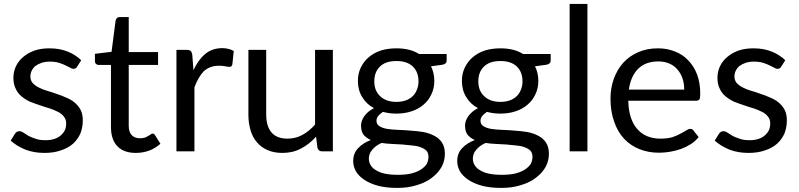

<svg xmlns="http://www.w3.org/2000/svg" viewBox="-20 -756 3989 959"><path d="M365.2 -422.9Q359.4 -412.1 346.7 -412.1Q339.8 -412.1 330.1 -418Q320.3 -422.9 306.6 -429.7Q293 -436.5 274.4 -442.4Q254.9 -448.2 228.5 -448.2Q206.1 -448.2 188.5 -442.4Q170.9 -436.5 157.2 -426.8Q144.5 -416 138.7 -403.3Q131.8 -389.6 131.8 -374Q131.8 -355.5 142.6 -341.8Q154.3 -329.1 172.9 -319.3Q191.4 -309.6 214.8 -302.7Q238.3 -295.9 262.7 -287.1Q287.1 -279.3 310.5 -268.6Q335 -258.8 352.5 -244.1Q371.1 -228.5 382.8 -207Q393.6 -185.5 393.6 -155.3Q393.6 -120.1 381.8 -89.8Q369.1 -60.5 344.7 -38.1Q320.3 -16.6 284.2 -4.9Q249 7.8 202.1 7.8Q149.4 7.8 106.4 -8.8Q63.5 -26.4 33.2 -53.7Q40 -64.5 54.7 -87.9Q58.6 -93.8 64.5 -97.7Q69.3 -100.6 78.1 -100.6Q86.9 -100.6 96.7 -93.8Q107.4 -86.9 121.1 -78.1Q135.7 -70.3 156.2 -63.5Q176.8 -55.7 207 -55.7Q233.4 -55.7 252.9 -62.5Q272.5 -69.3 285.2 -81.1Q297.9 -92.8 304.7 -107.4Q310.5 -122.1 310.5 -139.6Q310.5 -160.2 298.8 -173.8Q288.1 -188.5 269.5 -197.3Q251 -207 227.5 -214.8Q203.1 -221.7 178.7 -230.5Q154.3 -238.3 129.9 -248Q106.4 -258.8 87.9 -274.4Q69.3 -289.1 58.6 -312.5Q46.9 -335 46.9 -367.2Q46.9 -396.5 58.6 -422.9Q71.3 -450.2 93.8 -469.7Q117.2 -490.2 150.4 -502.9Q183.6 -514.6 226.6 -514.6Q277.3 -514.6 316.4 -499Q356.4 -483.4 385.7 -455.1Q378.9 -444.3 365.2 -422.9Z M658.2 7.8Q598.6 7.8 566.4 -25.4Q534.2 -58.6 534.2 -122.1Q534.2 -225.6 534.2 -431.6Q518.6 -431.6 472.7 -431.6Q464.8 -431.6 460 -436.5Q454.1 -441.4 454.1 -451.2Q454.1 -462.9 454.1 -487.3Q474.6 -489.3 537.1 -497.1Q542 -537.1 557.6 -654.3Q559.6 -661.1 564.5 -666Q569.3 -670.9 578.1 -670.9Q592.8 -670.9 623 -670.9Q623 -627 623 -496.1Q660.2 -496.1 769.5 -496.1Q769.5 -480.5 769.5 -431.6Q733.4 -431.6 623 -431.6Q623 -356.4 623 -127.9Q623 -95.7 638.7 -80.1Q654.3 -65.4 678.7 -65.4Q692.4 -65.4 703.1 -68.4Q712.9 -72.3 720.7 -77.1Q728.5 -81.1 733.4 -85Q738.3 -88.9 742.2 -88.9Q750 -88.9 754.9 -80.1Q763.7 -66.4 781.2 -38.1Q757.8 -16.6 725.6 -3.9Q693.4 7.8 658.2 7.8Z M946.3 -405.3Q969.7 -457 1004.9 -486.3Q1040 -515.6 1090.8 -515.6Q1106.4 -515.6 1121.1 -511.7Q1135.7 -508.8 1147.5 -501Q1145.5 -478.5 1140.6 -434.6Q1137.7 -421.9 1126 -421.9Q1119.1 -421.9 1105.5 -424.8Q1091.8 -427.7 1075.2 -427.7Q1050.8 -427.7 1032.2 -420.9Q1013.7 -414.1 998 -400.4Q984.4 -386.7 972.7 -366.2Q960.9 -345.7 951.2 -320.3Q951.2 -212.9 951.2 0Q928.7 0 861.3 0Q861.3 -79.1 861.3 -316.4Q861.3 -364.3 861.3 -506.8Q874 -506.8 912.1 -506.8Q926.8 -506.8 932.6 -501Q938.5 -495.1 940.4 -482.4Q942.4 -456.1 946.3 -405.3Z M1642.6 -506.8Q1642.6 -379.9 1642.6 0Q1628.9 0 1588.9 0Q1570.3 0 1565.4 -18.6Q1562.5 -37.1 1558.6 -73.2Q1525.4 -36.1 1484.4 -14.6Q1443.4 7.8 1390.6 7.8Q1348.6 7.8 1317.4 -5.9Q1285.2 -19.5 1263.7 -44.9Q1242.2 -69.3 1231.4 -105.5Q1220.7 -140.6 1220.7 -183.6Q1220.7 -229.5 1220.7 -322.3Q1220.7 -368.2 1220.7 -506.8Q1243.2 -506.8 1309.6 -506.8Q1309.6 -425.8 1309.6 -183.6Q1309.6 -126 1335.9 -94.7Q1362.3 -63.5 1416 -63.5Q1456.1 -63.5 1490.2 -82Q1524.4 -100.6 1553.7 -133.8Q1553.7 -257.8 1553.7 -506.8Q1575.2 -506.8 1642.6 -506.8Z M1960 -247.1Q1987.3 -247.1 2007.8 -254.9Q2028.3 -262.7 2042 -276.4Q2055.7 -289.1 2062.5 -308.6Q2070.3 -327.1 2070.3 -349.6Q2070.3 -396.5 2042 -423.8Q2013.7 -451.2 1960 -451.2Q1906.2 -451.2 1877.9 -423.8Q1849.6 -396.5 1849.6 -349.6Q1849.6 -327.1 1856.4 -308.6Q1864.3 -289.1 1877.9 -276.4Q1891.6 -262.7 1912.1 -254.9Q1932.6 -247.1 1960 -247.1ZM2120.1 27.3Q2120.1 8.8 2110.4 -2.9Q2099.6 -13.7 2081.1 -20.5Q2063.5 -27.3 2040 -29.3Q2016.6 -32.2 1990.2 -34.2Q1964.8 -35.2 1937.5 -37.1Q1910.2 -38.1 1885.7 -42Q1857.4 -29.3 1839.8 -8.8Q1822.3 10.7 1822.3 37.1Q1822.3 53.7 1831.1 68.4Q1839.8 84 1857.4 93.8Q1875 105.5 1902.3 111.3Q1929.7 117.2 1966.8 117.2Q2002.9 117.2 2031.2 111.3Q2059.6 104.5 2079.1 92.8Q2099.6 80.1 2110.4 64.5Q2120.1 47.9 2120.1 27.3ZM2210.9 -486.3Q2210.9 -478.5 2210.9 -453.1Q2210.9 -436.5 2189.5 -432.6Q2170.9 -429.7 2132.8 -424.8Q2149.4 -391.6 2149.4 -351.6Q2149.4 -315.4 2134.8 -285.2Q2121.1 -254.9 2095.7 -233.4Q2071.3 -211.9 2036.1 -200.2Q2001 -188.5 1960 -188.5Q1924.8 -188.5 1892.6 -197.3Q1877 -186.5 1868.2 -175.8Q1860.4 -164.1 1860.4 -153.3Q1860.4 -134.8 1875 -126Q1889.6 -116.2 1913.1 -112.3Q1937.5 -108.4 1967.8 -107.4Q1999 -106.4 2031.2 -103.5Q2063.5 -101.6 2093.8 -96.7Q2125 -90.8 2148.4 -78.1Q2172.9 -66.4 2187.5 -43.9Q2202.1 -22.5 2202.1 12.7Q2202.1 45.9 2186.5 76.2Q2169.9 106.4 2139.6 129.9Q2109.4 154.3 2064.5 168Q2020.5 182.6 1964.8 182.6Q1909.2 182.6 1868.2 171.9Q1826.2 160.2 1798.8 141.6Q1771.5 123 1757.8 99.6Q1744.1 75.2 1744.1 48.8Q1744.1 10.7 1767.6 -14.6Q1791 -41 1832 -56.6Q1809.6 -66.4 1795.9 -83Q1783.2 -99.6 1783.2 -128.9Q1783.2 -139.6 1787.1 -151.4Q1791 -163.1 1798.8 -174.8Q1807.6 -186.5 1819.3 -197.3Q1831.1 -207 1847.7 -215.8Q1809.6 -236.3 1789.1 -271.5Q1767.6 -305.7 1767.6 -351.6Q1767.6 -388.7 1782.2 -418.9Q1796.9 -449.2 1822.3 -470.7Q1847.7 -492.2 1882.8 -503.9Q1918 -514.6 1960 -514.6Q1993.2 -514.6 2021.5 -507.8Q2049.8 -501 2073.2 -486.3Q2119.1 -486.3 2210.9 -486.3Z M2479.5 -247.1Q2506.8 -247.1 2527.3 -254.9Q2547.9 -262.7 2561.5 -276.4Q2575.2 -289.1 2582 -308.6Q2589.8 -327.1 2589.8 -349.6Q2589.8 -396.5 2561.5 -423.8Q2533.2 -451.2 2479.5 -451.2Q2425.8 -451.2 2397.5 -423.8Q2369.1 -396.5 2369.1 -349.6Q2369.1 -327.1 2376 -308.6Q2383.8 -289.1 2397.5 -276.4Q2411.1 -262.7 2431.6 -254.9Q2452.1 -247.1 2479.5 -247.1ZM2639.6 27.3Q2639.6 8.8 2629.9 -2.9Q2619.1 -13.7 2600.6 -20.5Q2583 -27.3 2559.6 -29.3Q2536.1 -32.2 2509.8 -34.2Q2484.4 -35.2 2457 -37.1Q2429.7 -38.1 2405.3 -42Q2377 -29.3 2359.4 -8.8Q2341.8 10.7 2341.8 37.1Q2341.8 53.7 2350.6 68.4Q2359.4 84 2377 93.8Q2394.5 105.5 2421.9 111.3Q2449.2 117.2 2486.3 117.2Q2522.5 117.2 2550.8 111.3Q2579.1 104.5 2598.6 92.8Q2619.1 80.1 2629.9 64.5Q2639.6 47.9 2639.6 27.3ZM2730.5 -486.3Q2730.5 -478.5 2730.5 -453.1Q2730.5 -436.5 2709 -432.6Q2690.4 -429.7 2652.3 -424.8Q2668.9 -391.6 2668.9 -351.6Q2668.9 -315.4 2654.3 -285.2Q2640.6 -254.9 2615.2 -233.4Q2590.8 -211.9 2555.7 -200.2Q2520.5 -188.5 2479.5 -188.5Q2444.3 -188.5 2412.1 -197.3Q2396.5 -186.5 2387.7 -175.8Q2379.9 -164.1 2379.9 -153.3Q2379.9 -134.8 2394.5 -126Q2409.2 -116.2 2432.6 -112.3Q2457 -108.4 2487.3 -107.4Q2518.6 -106.4 2550.8 -103.5Q2583 -101.6 2613.3 -96.7Q2644.5 -90.8 2668 -78.1Q2692.4 -66.4 2707 -43.9Q2721.7 -22.5 2721.7 12.7Q2721.7 45.9 2706.1 76.2Q2689.5 106.4 2659.2 129.9Q2628.9 154.3 2584 168Q2540 182.6 2484.4 182.6Q2428.7 182.6 2387.7 171.9Q2345.7 160.2 2318.4 141.6Q2291 123 2277.3 99.6Q2263.7 75.2 2263.7 48.8Q2263.7 10.7 2287.1 -14.6Q2310.5 -41 2351.6 -56.6Q2329.1 -66.4 2315.4 -83Q2302.7 -99.6 2302.7 -128.9Q2302.7 -139.6 2306.6 -151.4Q2310.5 -163.1 2318.4 -174.8Q2327.1 -186.5 2338.9 -197.3Q2350.6 -207 2367.2 -215.8Q2329.1 -236.3 2308.6 -271.5Q2287.1 -305.7 2287.1 -351.6Q2287.1 -388.7 2301.8 -418.9Q2316.4 -449.2 2341.8 -470.7Q2367.2 -492.2 2402.3 -503.9Q2437.5 -514.6 2479.5 -514.6Q2512.7 -514.6 2541 -507.8Q2569.3 -501 2592.8 -486.3Q2638.7 -486.3 2730.5 -486.3Z M2914.1 -736.3Q2914.1 -552.7 2914.1 0Q2892.6 0 2825.2 0Q2825.2 -115.2 2825.2 -460.9Q2825.2 -529.3 2825.2 -736.3Q2847.7 -736.3 2914.1 -736.3Z M3397.5 -308.6Q3397.5 -339.8 3388.7 -365.2Q3379.9 -390.6 3363.3 -409.2Q3346.7 -428.7 3323.2 -438.5Q3298.8 -449.2 3268.6 -449.2Q3204.1 -449.2 3167 -412.1Q3129.9 -374 3121.1 -308.6Q3212.9 -308.6 3397.5 -308.6ZM3469.7 -71.3Q3453.1 -50.8 3430.7 -36.1Q3407.2 -21.5 3380.9 -11.7Q3354.5 -2.9 3327.1 2Q3298.8 6.8 3271.5 6.8Q3218.8 6.8 3174.8 -10.7Q3129.9 -28.3 3097.7 -62.5Q3065.4 -96.7 3047.9 -147.5Q3029.3 -198.2 3029.3 -263.7Q3029.3 -316.4 3045.9 -362.3Q3062.5 -408.2 3092.8 -442.4Q3123 -475.6 3167 -495.1Q3210.9 -514.6 3266.6 -514.6Q3311.5 -514.6 3350.6 -499Q3389.6 -484.4 3417 -455.1Q3445.3 -426.8 3461.9 -383.8Q3477.5 -341.8 3477.5 -288.1Q3477.5 -266.6 3473.6 -259.8Q3468.8 -252.9 3456.1 -252.9Q3343.8 -252.9 3118.2 -252.9Q3119.1 -205.1 3130.9 -169.9Q3142.6 -133.8 3164.1 -110.4Q3184.6 -86.9 3213.9 -75.2Q3243.2 -63.5 3278.3 -63.5Q3312.5 -63.5 3336.9 -70.3Q3360.4 -78.1 3377.9 -87.9Q3395.5 -96.7 3407.2 -104.5Q3418.9 -112.3 3427.7 -112.3Q3438.5 -112.3 3444.3 -103.5Q3453.1 -92.8 3469.7 -71.3Z M3881.8 -422.9Q3876 -412.1 3863.3 -412.1Q3856.4 -412.1 3846.7 -418Q3836.9 -422.9 3823.2 -429.7Q3809.6 -436.5 3791 -442.4Q3771.5 -448.2 3745.1 -448.2Q3722.7 -448.2 3705.1 -442.4Q3687.5 -436.5 3673.8 -426.8Q3661.1 -416 3655.3 -403.3Q3648.4 -389.6 3648.4 -374Q3648.4 -355.5 3659.2 -341.8Q3670.9 -329.1 3689.5 -319.3Q3708 -309.6 3731.4 -302.7Q3754.9 -295.9 3779.3 -287.1Q3803.7 -279.3 3827.1 -268.6Q3851.6 -258.8 3869.1 -244.1Q3887.7 -228.5 3899.4 -207Q3910.2 -185.5 3910.2 -155.3Q3910.2 -120.1 3898.4 -89.8Q3885.7 -60.5 3861.3 -38.1Q3836.9 -16.6 3800.8 -4.9Q3765.6 7.8 3718.8 7.8Q3666 7.8 3623 -8.8Q3580.1 -26.4 3549.8 -53.7Q3556.6 -64.5 3571.3 -87.9Q3575.2 -93.8 3581.1 -97.7Q3585.9 -100.6 3594.7 -100.6Q3603.5 -100.6 3613.3 -93.8Q3624 -86.9 3637.7 -78.1Q3652.3 -70.3 3672.9 -63.5Q3693.4 -55.7 3723.6 -55.7Q3750 -55.7 3769.5 -62.5Q3789.1 -69.3 3801.8 -81.1Q3814.5 -92.8 3821.3 -107.4Q3827.1 -122.1 3827.1 -139.6Q3827.1 -160.2 3815.4 -173.8Q3804.7 -188.5 3786.1 -197.3Q3767.6 -207 3744.1 -214.8Q3719.7 -221.7 3695.3 -230.5Q3670.9 -238.3 3646.5 -248Q3623 -258.8 3604.5 -274.4Q3585.9 -289.1 3575.2 -312.5Q3563.5 -335 3563.5 -367.2Q3563.5 -396.5 3575.2 -422.9Q3587.9 -450.2 3610.4 -469.7Q3633.8 -490.2 3667 -502.9Q3700.2 -514.6 3743.2 -514.6Q3793.9 -514.6 3833 -499Q3873 -483.4 3902.3 -455.1Q3895.5 -444.3 3881.8 -422.9Z"/></svg>

Font: Lato
Style: Regular
Weight: 400
Designer: Lukasz Dziedzic with Adam Twardoch and Botio Nikoltchev
Version: Version 2.015; 2015-08-06; http://www.latofonts.com/